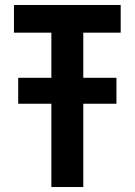

<svg xmlns="http://www.w3.org/2000/svg" viewBox="-20 -750 540 770"><path d="M53 -334V-438H447V-334ZM186 0V-619H36V-730H464V-619H314V0Z"/></svg>

Font: M PLUS Code Latin SemiBold
Style: Regular
Weight: 600
Designer: Coji Morishita
Foundry: UNDERFOREST DESIGN
Version: Version 1.002; ttfautohint (v1.8.3)